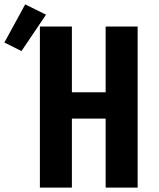

<svg xmlns="http://www.w3.org/2000/svg" viewBox="-105 -856 725 876"><path d="M77 0V-735H223V-435H377V-735H523V0H377V-315H223V0ZM-7 -623 -85 -662 10 -836 105 -789Z"/></svg>

Font: Iosevka SS04 Heavy Extended
Style: Regular
Weight: 900
Width: 7
Monospace: yes
Designer: Belleve Invis
Foundry: Belleve Invis
Version: Version 19.0.0; ttfautohint (v1.8.4)